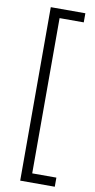

<svg xmlns="http://www.w3.org/2000/svg" viewBox="-102 -858 502 1017"><g transform="rotate(10 149.0 -349.5)"><path d="M85 -816H271V-767H141V68H271V117H85Z"/></g></svg>

Font: Chakra Petch Light
Style: Regular
Weight: 300
Designer: Katatrad Aksorn Co.,Ltd.
Foundry: Cadson Demak Co.,Ltd.
Version: Version 1.000; ttfautohint (v1.6)